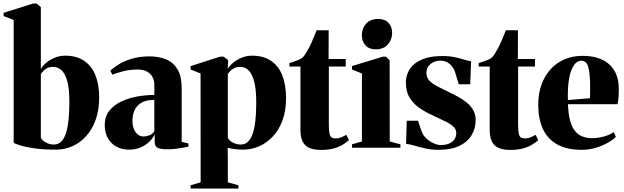

<svg xmlns="http://www.w3.org/2000/svg" viewBox="-26 -837 3537 1088"><path d="M-5.5 -746V-764.5L162 -817H181L205.5 -797V-445Q211 -458.5 230.8 -476.8Q250.5 -495 280 -508.2Q309.5 -521.5 343.5 -521.5Q408 -521.5 450.8 -492.5Q493.5 -463.5 514.8 -410.5Q536 -357.5 536 -285.5Q536 -213 516 -157.8Q496 -102.5 461.5 -64.8Q427 -27 383.2 -8Q339.5 11 292 11Q216.5 11 165.8 3.2Q115 -4.5 87 -13.8Q59 -23 51.5 -27V-724ZM276.5 -458Q254 -458 240 -450.2Q226 -442.5 218 -433Q210 -423.5 205.5 -418V-56.5Q214.5 -39 235.8 -28.5Q257 -18 278.5 -18Q310.5 -18 330 -45.2Q349.5 -72.5 358.2 -126.8Q367 -181 367 -261.5Q367 -337 354.5 -379.8Q342 -422.5 321.2 -440.2Q300.5 -458 276.5 -458Z M706 11Q664 11 632.8 -6.5Q601.5 -24 584.5 -55.5Q567.5 -87 567.5 -129.5Q567.5 -177 593.8 -209.8Q620 -242.5 662.2 -262.2Q704.5 -282 753.5 -290.5Q802.5 -299 848.5 -299V-358.5Q848.5 -382 837.8 -401.2Q827 -420.5 806.5 -431.8Q786 -443 756 -443Q708 -443 670.2 -432.8Q632.5 -422.5 611 -414L599 -436Q616 -453 646.5 -472Q677 -491 720.8 -504.2Q764.5 -517.5 821 -517.5Q877 -517.5 917.8 -499.5Q958.5 -481.5 981 -442.2Q1003.5 -403 1003.5 -339.5V-33L1042 -24V-6.5Q1031.5 -4 1012.8 -0.2Q994 3.5 970.8 6.2Q947.5 9 923 9Q889.5 9 870 1.8Q850.5 -5.5 850.5 -34.5V-77Q842.5 -56.5 822.5 -36.2Q802.5 -16 773 -2.5Q743.5 11 706 11ZM787 -63.5Q802.5 -63.5 820.8 -70.5Q839 -77.5 848.5 -93V-271Q804.5 -271 777.2 -255.8Q750 -240.5 737.2 -213.8Q724.5 -187 724.5 -152Q724.5 -126.5 732.5 -106.5Q740.5 -86.5 754.8 -75Q769 -63.5 787 -63.5Z M1054 231.5V213L1111 196L1110.5 -420.5L1054 -443.5V-462.5L1221 -516H1241.5L1267 -496L1264.5 -445Q1270 -458.5 1289.8 -476.8Q1309.5 -495 1339 -508.2Q1368.5 -521.5 1402.5 -521.5Q1467 -521.5 1510 -492.2Q1553 -463 1574 -409Q1595 -355 1595 -280.5Q1595 -210 1575 -155.5Q1555 -101 1520.5 -64Q1486 -27 1442.2 -8Q1398.5 11 1351 11Q1323.5 11 1299 7.2Q1274.5 3.5 1264 0L1265 65V196L1325 213V231.5ZM1337.5 -18Q1369.5 -18 1389 -45Q1408.5 -72 1417.2 -125.2Q1426 -178.5 1426 -257Q1426 -315.5 1418.8 -354.2Q1411.5 -393 1399 -415.8Q1386.5 -438.5 1370 -448.2Q1353.5 -458 1335.5 -458Q1313.5 -458 1299.5 -450.2Q1285.5 -442.5 1277.2 -433Q1269 -423.5 1265 -418V-56.5Q1273.5 -39 1294.8 -28.5Q1316 -18 1337.5 -18Z M1793 12.5Q1731.5 12.5 1704 -14Q1676.5 -40.5 1676.5 -102.5V-460H1614V-479.5Q1625 -483 1637 -487Q1649 -491 1660.5 -495.5Q1672 -500 1680 -504.5Q1690 -510.5 1698 -521.5Q1706 -532.5 1713 -545.5Q1720 -558.5 1726.5 -569Q1732 -579 1739.5 -596Q1747 -613 1754.5 -632.2Q1762 -651.5 1768.5 -665.5H1836.5L1836 -502.5H1933V-460H1837.5V-129Q1837.5 -95 1841.5 -78.5Q1845.5 -62 1854.2 -57.2Q1863 -52.5 1877.5 -52.5Q1892 -52.5 1908 -59Q1924 -65.5 1936.5 -73L1951.5 -43Q1937 -29.5 1916 -16.8Q1895 -4 1865 4.2Q1835 12.5 1793 12.5Z M1968.5 0V-19L2025 -35.5V-420.5L1968.5 -443.5V-462.5L2143.5 -516H2161L2182 -495L2182.5 -35.5L2243 -19V0ZM2103 -557.5Q2065 -557.5 2044.8 -580.5Q2024.5 -603.5 2024.5 -636.5Q2024.5 -676 2048.8 -702.8Q2073 -729.5 2116 -729.5H2117Q2155.5 -729.5 2175.8 -707.2Q2196 -685 2196 -651Q2196 -612.5 2171.8 -585Q2147.5 -557.5 2104 -557.5Z M2458.5 12Q2419 12 2383 3.8Q2347 -4.5 2319 -12.8Q2291 -21 2275 -21.5L2279 -153H2342.5L2362.5 -94Q2371 -70 2390.2 -52.2Q2409.5 -34.5 2431.8 -24.8Q2454 -15 2470.5 -15Q2500 -15 2519.8 -23.8Q2539.5 -32.5 2549.5 -47.8Q2559.5 -63 2559.5 -82Q2559.5 -103.5 2544.2 -118.5Q2529 -133.5 2499.5 -148.2Q2470 -163 2426.5 -183Q2389.5 -199.5 2354.2 -222.8Q2319 -246 2296.5 -281.5Q2274 -317 2274 -369Q2274 -413 2297 -447Q2320 -481 2365.8 -500.2Q2411.5 -519.5 2479 -519.5Q2522 -519.5 2552.2 -512.8Q2582.5 -506 2604.5 -499Q2626.5 -492 2643.5 -490L2638.5 -359.5H2573.5L2557 -414Q2550.5 -440.5 2537.5 -458Q2524.5 -475.5 2507.5 -484.5Q2490.5 -493.5 2471 -493.5Q2449 -493.5 2430.8 -485Q2412.5 -476.5 2401.5 -460.8Q2390.5 -445 2390.5 -424Q2390.5 -397 2408 -379Q2425.5 -361 2453.8 -347Q2482 -333 2514 -317Q2543.5 -303 2571.2 -287.8Q2599 -272.5 2621.2 -253.8Q2643.5 -235 2656.5 -211.2Q2669.5 -187.5 2669.5 -156.5Q2669.5 -111.5 2647.5 -73Q2625.5 -34.5 2579 -11.2Q2532.5 12 2458.5 12Z M2865.5 12.5Q2804 12.5 2776.5 -14Q2749 -40.5 2749 -102.5V-460H2686.5V-479.5Q2697.5 -483 2709.5 -487Q2721.5 -491 2733 -495.5Q2744.5 -500 2752.5 -504.5Q2762.5 -510.5 2770.5 -521.5Q2778.5 -532.5 2785.5 -545.5Q2792.5 -558.5 2799 -569Q2804.5 -579 2812 -596Q2819.5 -613 2827 -632.2Q2834.5 -651.5 2841 -665.5H2909L2908.5 -502.5H3005.5V-460H2910V-129Q2910 -95 2914 -78.5Q2918 -62 2926.8 -57.2Q2935.5 -52.5 2950 -52.5Q2964.5 -52.5 2980.5 -59Q2996.5 -65.5 3009 -73L3024 -43Q3009.5 -29.5 2988.5 -16.8Q2967.5 -4 2937.5 4.2Q2907.5 12.5 2865.5 12.5Z M3271 12Q3185.5 12 3130.8 -19Q3076 -50 3050 -107.2Q3024 -164.5 3024 -242.5Q3024 -307.5 3042.8 -358.5Q3061.5 -409.5 3095.2 -446Q3129 -482.5 3174.8 -501.5Q3220.5 -520.5 3275.5 -520.5Q3371 -520.5 3425 -473.5Q3479 -426.5 3480.5 -337Q3480.5 -303 3478.5 -280.2Q3476.5 -257.5 3472.5 -246.5H3192.5Q3194.5 -194 3203.8 -157.2Q3213 -120.5 3230 -97.8Q3247 -75 3272.2 -64.5Q3297.5 -54 3331 -54Q3359.5 -54 3394.8 -63.2Q3430 -72.5 3451.5 -88.5L3464 -61.5Q3450 -46.5 3420.2 -29.2Q3390.5 -12 3351.8 0Q3313 12 3271 12ZM3192 -270 3317 -280.5Q3317.5 -297 3317.8 -311.8Q3318 -326.5 3318 -343Q3318 -418 3308.2 -455.5Q3298.5 -493 3267 -493Q3251.5 -493 3237.5 -480.5Q3223.5 -468 3212.5 -441.2Q3201.5 -414.5 3196 -372.2Q3190.5 -330 3192 -270Z"/></svg>

Font: Merriweather 144pt ExtraBold
Style: Regular
Weight: 800
Version: Version 2.100